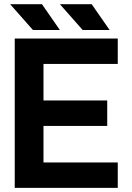

<svg xmlns="http://www.w3.org/2000/svg" viewBox="-20 -909 641 929"><path d="M498.8 -422.9H190.4V-599.6H549.8V-722.7H51.3V0H549.8V-123H190.4V-299.8H498.8ZM139.4 -763.7 29.1 -888.7H182.9L269.8 -763.7ZM380.1 -763.7 269.8 -888.7H423.6L510.5 -763.7Z"/></svg>

Font: Giphurs
Style: Regular
Weight: 400
Version: Version 2.010